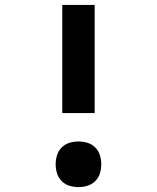

<svg xmlns="http://www.w3.org/2000/svg" viewBox="-20 -755 640 783"><path d="M234 -294V-735H366V-294ZM300 8Q281 8 263 2.5Q245 -3 231.5 -16.5Q218 -30 212.5 -48Q207 -66 207 -85Q207 -104 212.5 -122Q218 -140 231.5 -153.5Q245 -167 263 -172.5Q281 -178 300 -178Q319 -178 337 -172.5Q355 -167 368.5 -153.5Q382 -140 387.5 -122Q393 -104 393 -85Q393 -66 387.5 -48Q382 -30 368.5 -16.5Q355 -3 337 2.5Q319 8 300 8Z"/></svg>

Font: Iosevka Curly Slab XBdEx
Style: Regular
Weight: 800
Width: 7
Monospace: yes
Designer: Belleve Invis
Foundry: Belleve Invis
Version: Version 11.0.0; ttfautohint (v1.8.3)